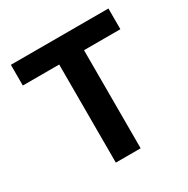

<svg xmlns="http://www.w3.org/2000/svg" viewBox="-164 -873 997 1018"><g transform="rotate(-30 334.0 -363.5)"><path d="M35.5 -600.5H258.2V0H410.2V-600.5H632.8V-727.3H35.5Z"/></g></svg>

Font: Margiela Sans
Style: Bold
Weight: 700
Designer: Stefan Endress, Andreas Faust
Version: Version 1.100;FEAKit 1.0